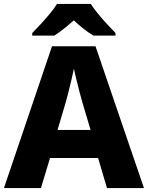

<svg xmlns="http://www.w3.org/2000/svg" viewBox="-20 -951 748 971"><path d="M521 0 476 -152H233L187 0H0L243 -717H463L708 0ZM397 -432Q392 -448 383.5 -481Q375 -514 366.5 -548Q358 -582 354 -604Q349 -581 341.5 -548.5Q334 -516 326 -484.5Q318 -453 312 -432L271 -294H438ZM439 -931Q454 -908 476.5 -880.5Q499 -853 523 -827.5Q547 -802 564 -784V-771H453Q427 -786 403 -805Q379 -824 353 -848Q326 -824 303.5 -806Q281 -788 255 -771H143V-784Q162 -803 185.5 -828.5Q209 -854 231.5 -881Q254 -908 268 -931Z"/></svg>

Font: Noto Sans Thai Looped ExtraBold
Style: Regular
Weight: 800
Designer: Sasikarn Vongin, Ben Mitchell
Foundry: The Fontpad Ltd
Version: Version 1.001; ttfautohint (v1.8.4.7-5d5b)